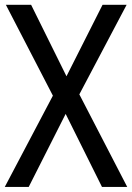

<svg xmlns="http://www.w3.org/2000/svg" viewBox="-22 -565 542 787"><path d="M499.5 201.2H396L247.1 -98.1L95.7 201.2H-2.4L194.8 -172.9L2 -545.4H105.5L250.5 -252.4L398.4 -545.4H497.1L303.2 -178.2Z"/></svg>

Font: IranNastaliq
Style: Regular
Weight: 400
Designer: Hossein Zahedi
Version: Version 1.5